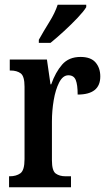

<svg xmlns="http://www.w3.org/2000/svg" viewBox="-20 -786 454 806"><path d="M18 0V-46H21Q48 -46 65.5 -58.5Q83 -71 83 -118V-422Q83 -466 67 -478Q51 -490 24 -490H21V-536H177L192 -432H195Q213 -483 241 -515Q269 -547 318 -547Q361 -547 381 -524Q401 -501 401 -465Q401 -389 306 -389Q306 -430 298 -450Q290 -470 267 -470Q244 -470 228.5 -440Q213 -410 205.5 -365.5Q198 -321 198 -276V-113Q198 -69 214 -57.5Q230 -46 255 -46H278V0ZM143 -619Q163 -655 187 -693.5Q211 -732 222 -766H342V-756Q332 -739 306 -711.5Q280 -684 249 -655.5Q218 -627 192 -606H143Z"/></svg>

Font: Noto Serif Myanmar ExtraCondensed SemiBold
Style: Regular
Weight: 600
Width: 2
Designer: Ben Mitchell and the Monotype Design Team
Foundry: Monotype Imaging Inc.
Version: Version 2.106; ttfautohint (v1.8.4.7-5d5b)